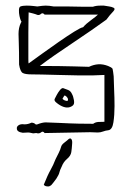

<svg xmlns="http://www.w3.org/2000/svg" viewBox="-20 -473 468 684"><path d="M114 2Q109 0 103.5 1.5Q98 3 93 1Q85 -1 80 -1Q76 -1 71 -0.5Q66 0 61 0Q40 -3 40 -15Q39 -22 46.5 -27Q54 -32 67 -30Q80 -30 92 -36Q101 -36 107 -30Q108 -29 110 -29.5Q112 -30 113 -30Q131 -37 143 -37Q176 -36 194.5 -35Q213 -34 227.5 -33.5Q242 -33 260.5 -32.5Q279 -32 312 -32Q320 -38 330.5 -38.5Q341 -39 348 -39H352V-206Q340 -205 313.5 -204.5Q287 -204 254 -204.5Q221 -205 188 -206Q155 -207 129.5 -207.5Q104 -208 93 -208Q70 -208 61 -213Q52 -218 48 -243Q48 -293 47 -316.5Q46 -340 46 -352Q46 -363 48 -373Q50 -383 55 -393Q58 -396 55 -398Q52 -404 49.5 -415.5Q47 -427 47.5 -437.5Q48 -448 53 -450Q61 -453 75 -453Q88 -453 100 -451.5Q112 -450 113 -450Q133 -453 143 -453Q155 -453 171 -450Q189 -450 192 -450Q195 -450 198 -450Q201 -450 219 -450Q256 -449 275.5 -449Q295 -449 311 -449Q322 -453 338 -453H350Q355 -452 359.5 -451.5Q364 -451 369 -450Q377 -449 384.5 -445.5Q392 -442 384 -433Q377 -426 371 -418.5Q365 -411 359 -403Q337 -387 306 -365.5Q275 -344 240.5 -321Q206 -298 175 -276.5Q144 -255 122 -238Q193 -238 243 -236.5Q293 -235 297 -235Q314 -243 330.5 -244Q347 -245 365 -238Q370 -236 374.5 -233.5Q379 -231 381 -228L383 -217L385 -201Q385 -187 386.5 -155.5Q388 -124 388 -95Q388 -63 384 -37Q380 -11 366 -9Q356 -8 347 -4.5Q338 -1 328 -1Q318 -1 315 -1.5Q312 -2 301 -2L139 1Q133 -7 127 -2Q121 3 114 2ZM82 -247Q100 -260 129 -281Q158 -302 189 -323.5Q220 -345 244 -360Q268 -375 276 -376Q286 -388 304 -401Q322 -414 329 -421H139Q132 -429 126 -423.5Q120 -418 113 -420Q109 -422 98 -425Q87 -428 82 -429Q82 -423 81.5 -403Q81 -383 81 -356.5Q81 -330 81 -305Q81 -280 81 -263.5Q81 -247 82 -247ZM238 -96Q220 -83 194 -98Q187 -102 179.5 -108.5Q172 -115 175 -121Q177 -125 182 -134.5Q187 -144 193.5 -152Q200 -160 205 -159Q213 -156 222.5 -152.5Q232 -149 237 -137Q241 -130 243.5 -115.5Q246 -101 238 -96ZM221 -114Q223 -116 222 -120.5Q221 -125 219 -126Q218 -129 211 -133Q209 -133 206.5 -128Q204 -123 203 -122Q202 -121 204.5 -119Q207 -117 209 -116Q212 -115 215 -114Q218 -113 221 -114ZM158 189Q156 192 147.5 191Q139 190 136 185Q150 150 160 132.5Q170 115 178 94Q184 82 189.5 71Q195 60 198 49Q200 42 210 34.5Q220 27 225 22Q231 18 234.5 23Q238 28 237 39Q236 56 234 69Q232 82 219 93Q206 104 200 120Q193 134 191.5 141.5Q190 149 181 163Q179 165 170.5 177Q162 189 158 189Z"/></svg>

Font: Sankofa Display
Style: Regular
Weight: 400
Designer: Batsirai Madzonga
Foundry: Batsirai Madzonga
Version: Version 1.000; ttfautohint (v1.8.4.7-5d5b)